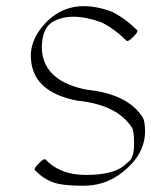

<svg xmlns="http://www.w3.org/2000/svg" viewBox="-20 -567 489 621"><path d="M127 -51.3Q174.8 -1 258.1 -1.2Q341.3 -1.5 377.4 -28.3Q377.9 -28.8 380.4 -30.5Q382.8 -32.2 398.2 -45.9Q413.6 -59.6 413.6 -101.1Q413.6 -142.6 407.2 -153.3Q359.9 -228.5 228.5 -241.7Q92.8 -268.6 81.1 -366.7Q71.8 -432.1 124.5 -489.7Q206.1 -579.1 341.8 -529.3Q384.8 -507.8 423.8 -469.2Q428.2 -464.8 411.1 -447.8Q394 -430.7 389.6 -435.1Q350.6 -473.6 308.6 -494.6Q207.5 -531.2 147.5 -494.6Q115.7 -473.1 115.2 -411.6Q115.2 -405.3 116.2 -398.4Q127.4 -303.2 260.3 -276.9Q393.6 -263.2 441.9 -187Q448.7 -175.3 449.2 -143.1Q449.2 -62.5 367.2 -3.4Q317.4 33.2 251.5 33.7Q185.5 34.2 153.1 23.2Q120.6 12.2 92.8 -17.1Q88.4 -21.5 105.5 -38.6Q122.6 -55.7 127 -51.3Z"/></svg>

Font: ML-NILA01_NewLipi
Style: Regular
Weight: 400
Designer: CLT@C-DIT
Version: Version ML-NILA01_NewLipi 2.